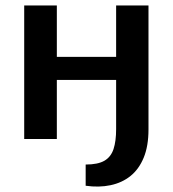

<svg xmlns="http://www.w3.org/2000/svg" viewBox="-20 -511 635 706"><path d="M189 -491V0H69V-491ZM416 -302V-217H183V-302ZM526 -35Q526 26 508.5 68.5Q491 111 460 136Q429 161 386.5 170Q344 179 295 172V94Q340 94 364 80Q388 66 397.5 37Q407 8 407 -36V-491H526Z"/></svg>

Font: Exo 2 SemiBold
Style: Regular
Weight: 600
Designer: Natanael Gama
Foundry: Natanael Gama
Version: Version 2.010